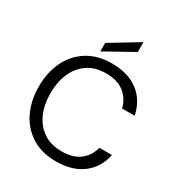

<svg xmlns="http://www.w3.org/2000/svg" viewBox="-215 -1075 1150 1231"><g transform="rotate(30 360.0 -459.5)"><path d="M381 12Q275 12 200 -35.5Q125 -83 86 -165Q47 -247 47 -350Q47 -452 85.5 -534Q124 -616 199 -664Q274 -712 381 -712Q501 -712 576.5 -654.5Q652 -597 673 -494H580Q564 -559 514.5 -598.5Q465 -638 381 -638Q298 -638 243 -599.5Q188 -561 160.5 -496Q133 -431 133 -350Q133 -267 161.5 -202Q190 -137 245 -99.5Q300 -62 381 -62Q465 -62 514.5 -100.5Q564 -139 580 -203H673Q652 -102 576.5 -45Q501 12 381 12ZM276 -741V-804L486 -931V-858Z"/></g></svg>

Font: Rethink Sans
Style: Regular
Weight: 400
Designer: The Rethink Sans project authors (Hans Thiessen). DM Sans designed by Colophon Foundry.
Foundry: Rethink Communications LLC
Version: Version 1.001